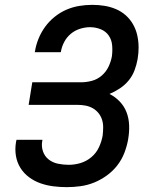

<svg xmlns="http://www.w3.org/2000/svg" viewBox="-20 -763 640 791"><path d="M255 8Q227 8 199.5 4.5Q172 1 146.5 -8Q121 -17 99.5 -33Q78 -49 64 -71.5Q50 -94 45.5 -121.5Q41 -149 46 -178L48 -187H155L154 -182Q150 -160 157 -139.5Q164 -119 180.5 -106Q197 -93 219 -88.5Q241 -84 263 -84Q288 -84 312.5 -91.5Q337 -99 357 -116Q377 -133 388 -157Q399 -181 403 -205Q405 -222 405 -239Q405 -256 400 -271Q395 -286 385 -298Q375 -310 361.5 -317.5Q348 -325 332 -328Q316 -331 299 -331H98L113 -424H314Q336 -424 358.5 -430Q381 -436 399 -451.5Q417 -467 427 -488Q437 -509 441 -531Q444 -554 442 -576.5Q440 -599 428 -616.5Q416 -634 395 -642.5Q374 -651 351 -651Q331 -651 310 -644.5Q289 -638 272 -624Q255 -610 244.5 -590Q234 -570 231 -550L230 -548H123L124 -551Q128 -577 138.5 -603Q149 -629 165.5 -652Q182 -675 205 -693.5Q228 -712 253.5 -723Q279 -734 306 -738.5Q333 -743 360 -743Q386 -743 410.5 -739Q435 -735 457.5 -725.5Q480 -716 498 -700Q516 -684 528 -663Q540 -642 545.5 -617.5Q551 -593 551 -567Q551 -556 550 -544Q549 -532 547 -520Q543 -497 534.5 -474Q526 -451 510.5 -432Q495 -413 474 -399Q453 -385 431 -376Q455 -364 473.5 -344.5Q492 -325 501.5 -300Q511 -275 512 -246.5Q513 -218 508 -190V-189Q503 -161 492.5 -133.5Q482 -106 463.5 -82Q445 -58 420 -40Q395 -22 368 -11Q341 0 312 4Q283 8 255 8Z"/></svg>

Font: Iosevka SmBd Ex Obl
Style: Regular
Weight: 600
Width: 7
Italic angle: -9°
Monospace: yes
Designer: Belleve Invis
Foundry: Belleve Invis
Version: Version 32.5.0; ttfautohint (v1.8.4)